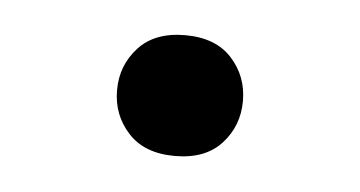

<svg xmlns="http://www.w3.org/2000/svg" viewBox="-26 -555 345 184"><g transform="rotate(5 146.5 -463.0)"><path d="M85.9 -463.4Q85.9 -439.5 101.6 -422.4Q117.2 -405.3 146.5 -405.3Q175.8 -405.3 191.4 -422.4Q207 -439.5 207 -463.4Q207 -487.3 191.4 -504.4Q175.8 -521.5 146.5 -521.5Q117.2 -521.5 101.6 -504.4Q85.9 -487.3 85.9 -463.4Z"/></g></svg>

Font: Roboto Flex
Style: Regular
Weight: 400
Designer: Berlow after Robertson
Foundry: Google
Version: Version 3.200;gftools[0.9.32]